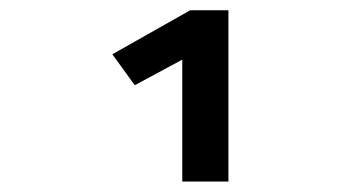

<svg xmlns="http://www.w3.org/2000/svg" viewBox="-20 -672 655 369"><path d="M330.3 -323.1V-557.4L239 -508.2L195.9 -567.7L345.6 -652.3H419V-323.1Z"/></svg>

Font: Fira Code Medium
Style: Regular
Weight: 500
Designer: Carrois Corporate, Edenspiekermann AG, Nikita Prokopov
Foundry: Carrois Corporate, Edenspiekermann AG, Nikita Prokopov
Version: Version 6.002